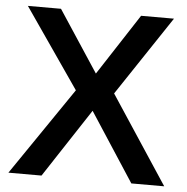

<svg xmlns="http://www.w3.org/2000/svg" viewBox="-50 -737 768 787"><g transform="rotate(5 333.5 -344.0)"><path d="M335 -282.7 149.4 0H13.2L259.3 -360.4L33.2 -688H169.4L335 -436L499 -688H634.3L416.5 -361.3L654.3 0H519Z"/></g></svg>

Font: Arimo SemiBold
Style: Regular
Weight: 600
Designer: Steve Matteson
Foundry: Monotype Imaging Inc.
Version: Version 1.33